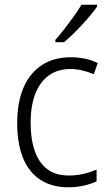

<svg xmlns="http://www.w3.org/2000/svg" viewBox="-20 -785 462 815"><path d="M270 10Q200 10 151 -22Q102 -54 77.5 -115Q53 -176 53 -262Q53 -352 80.5 -414.5Q108 -477 159 -509.5Q210 -542 279 -542Q313 -542 342.5 -535.5Q372 -529 395 -517L378 -470Q355 -480 329.5 -486Q304 -492 280 -492Q225 -492 187.5 -465Q150 -438 130 -387Q110 -336 110 -263Q110 -195 127.5 -144.5Q145 -94 180.5 -67Q216 -40 272 -40Q305 -40 334.5 -47Q364 -54 390 -65V-15Q366 -4 335.5 3Q305 10 270 10ZM392 -757Q381 -741 364.5 -721Q348 -701 328.5 -680Q309 -659 289.5 -640Q270 -621 252 -606H215V-616Q235 -638 255 -664Q275 -690 294 -716.5Q313 -743 326 -765H392Z"/></svg>

Font: Noto Sans Hebrew SemiCondensed Light
Style: Regular
Weight: 300
Width: 4
Designer: Monotype Design Team
Foundry: Monotype Imaging Inc.
Version: Version 2.003